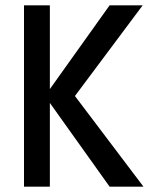

<svg xmlns="http://www.w3.org/2000/svg" viewBox="-20 -700 567 720"><path d="M70 0V-680H167V-366L391 -680H515L261 -340L518 0H391L167 -314V0Z"/></svg>

Font: Teachers Medium
Style: Regular
Weight: 500
Designer: Alfredo Marco Pradil, Chank Diesel
Version: Version 1.001